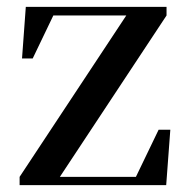

<svg xmlns="http://www.w3.org/2000/svg" viewBox="-20 -538 553 558"><path d="M75 -368H44L55 -518H464V-493L154 -24H375L441 -161H475L463 0H37V-24L347 -493H135Z"/></svg>

Font: Prata
Style: Regular
Weight: 400
Designer: Cyreal (www.cyreal.org)
Foundry: Cyreal (www.cyreal.org)
Version: Version 1.010